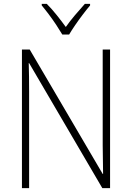

<svg xmlns="http://www.w3.org/2000/svg" viewBox="-20 -1035 680 989"><path d="M547 -66H507L130 -710H128Q129 -675 129.5 -640Q130 -605 130 -563V-66H93V-780H133L509 -139H511Q511 -174 510 -214.5Q509 -255 509 -287V-780H547ZM301 -857Q288 -879 269.5 -907Q251 -935 231 -961.5Q211 -988 195 -1007V-1015H221Q246 -990 272 -957.5Q298 -925 319 -896Q340 -926 365.5 -956Q391 -986 417 -1015H444V-1007Q427 -987 406.5 -960Q386 -933 367.5 -906Q349 -879 336 -857Z"/></svg>

Font: Noto Sans Malayalam UI SemiCondensed ExtraLight
Style: Regular
Weight: 200
Width: 4
Designer: Jelle Bosma - Monotype Design Team
Foundry: Monotype Imaging Inc.
Version: Version 2.104; ttfautohint (v1.8.4.7-5d5b)